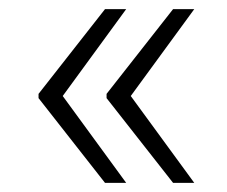

<svg xmlns="http://www.w3.org/2000/svg" viewBox="-20 -468 491 416"><path d="M114.3 -257.8 63.5 -258.3V-264.6L207.5 -448.2H253.4ZM253.4 -71.8H207.5L63.5 -255.4V-261.7L114.3 -262.2ZM261.7 -257.8 210.9 -258.3V-264.6L355 -448.2H400.9ZM400.9 -71.8H355L210.9 -255.4V-261.7L261.7 -262.2Z"/></svg>

Font: Heebo ExtraLight
Style: Regular
Weight: 250
Designer: Oded Ezer
Foundry: Ezer Type House
Version: Version 3.100